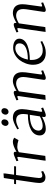

<svg xmlns="http://www.w3.org/2000/svg" viewBox="998 -1655 664 2700"><g transform="rotate(-90 1330.0 -305.0)"><path d="M89.8 -411.1 94.2 -439H154.8L176.8 -583L241.2 -587.9L240.2 -561L223.1 -439H342.8L339.8 -411.1H219.2L182.1 -141.1Q176.8 -100.6 176.8 -89.8Q176.8 -61.5 186 -51.8Q195.3 -42 213.9 -42Q235.8 -42 267.1 -58.1L274.9 -30.8Q245.6 -13.7 226.1 -5.9Q206.5 2 185.1 2Q106.9 2 106.9 -86.9Q106.9 -107.9 111.8 -141.1L150.9 -411.1Z M413.6 -405.8Q468.3 -429.2 488.8 -436.5Q509.3 -443.8 521.5 -443.8Q545.9 -443.8 545.9 -421.9Q545.9 -415 544.9 -410.2L543.5 -404.8Q634.8 -456.1 684.6 -456.1Q710 -456.1 726.6 -446.8L743.7 -437L709.5 -377Q659.7 -394 614.7 -394Q580.1 -394 539.6 -372.1L487.8 0L420.9 4.9L422.9 -19L473.6 -372.1Q476.6 -393.1 466.8 -393.1Q455.6 -393.1 419.9 -378.9Z M775.4 -78.1Q775.4 -156.2 854.7 -200.7Q934.1 -245.1 1070.3 -245.1L1074.2 -269Q1077.1 -283.7 1077.1 -309.1Q1077.1 -361.3 1054.7 -385.7Q1032.2 -410.2 986.3 -410.2Q944.3 -410.2 870.1 -371.1L861.3 -394Q970.2 -456.1 1020.5 -456.1Q1145.5 -456.1 1145.5 -325.2Q1145.5 -304.7 1140.1 -264.2L1108.4 -64.9Q1105.5 -43.9 1115.2 -43.9Q1124.5 -43.9 1159.2 -58.1L1167.5 -30.8Q1114.7 -8.3 1093 -0.7Q1071.3 6.8 1059.1 6.8Q1034.2 6.8 1034.2 -16.1Q1034.2 -19.5 1036.1 -33.2L1038.1 -45.9Q941.4 6.8 868.2 6.8Q824.2 6.8 799.8 -16.8Q775.4 -40.5 775.4 -78.1ZM843.3 -94.2Q843.3 -70.3 859.4 -53.7Q875.5 -37.1 914.1 -37.1Q944.8 -37.1 981.2 -49.6Q1017.6 -62 1043.5 -76.2L1065.4 -217.8Q1019.5 -217.8 981 -210.9Q942.4 -204.1 910.9 -189.9Q879.4 -175.8 861.3 -151.4Q843.3 -127 843.3 -94.2ZM909.2 -558.1Q909.2 -581.5 924.6 -599.4Q939.9 -617.2 962.4 -617.2Q978.5 -617.2 990 -606.2Q1001.5 -595.2 1001.5 -576.2Q1001.5 -551.3 986.3 -534.2Q971.2 -517.1 947.3 -517.1Q931.2 -517.1 920.2 -529.8Q909.2 -542.5 909.2 -558.1ZM1067.4 -558.1Q1067.4 -582 1082.5 -599.6Q1097.7 -617.2 1120.1 -617.2Q1136.2 -617.2 1147.7 -606.2Q1159.2 -595.2 1159.2 -576.2Q1159.2 -551.3 1144 -534.2Q1128.9 -517.1 1105.5 -517.1Q1089.4 -517.1 1078.4 -529.8Q1067.4 -542.5 1067.4 -558.1Z M1269 -405.8Q1323.7 -429.2 1344.2 -436.5Q1364.7 -443.8 1377 -443.8Q1402.3 -443.8 1402.3 -421.9Q1402.3 -416 1401.4 -411.1L1400.4 -404.8Q1490.7 -456.1 1538.1 -456.1Q1600.6 -456.1 1632.8 -422.1Q1665 -388.2 1665 -323.2Q1665 -298.8 1662.1 -274.9L1633.3 -64.9Q1630.4 -43.9 1640.1 -43.9Q1649.4 -43.9 1684.1 -58.1L1690.9 -30.8Q1636.7 -7.8 1616.5 -0.5Q1596.2 6.8 1584 6.8Q1557.1 6.8 1557.1 -18.1Q1557.1 -21.5 1559.1 -35.2L1594.2 -270Q1597.2 -291.5 1597.2 -308.1Q1597.2 -410.2 1502 -410.2Q1462.9 -410.2 1396 -372.1L1343.3 0L1276.4 4.9L1278.3 -19L1329.1 -372.1Q1332 -393.1 1322.3 -393.1Q1311 -393.1 1275.4 -378.9Z M1769 -172.9Q1769 -222.2 1786.9 -271.7Q1804.7 -321.3 1835.4 -361.6Q1866.2 -401.9 1911.9 -427Q1957.5 -452.1 2008.3 -452.1Q2067.4 -452.1 2101.8 -428.5Q2136.2 -404.8 2136.2 -367.2Q2136.2 -328.1 2110.8 -298.3Q2085.4 -268.6 2042 -251.5Q1998.5 -234.4 1947.3 -226.1Q1896 -217.8 1837.9 -217.8Q1836.9 -205.6 1836.9 -191.9Q1836.9 -120.1 1873.3 -78.1Q1909.7 -36.1 1969.2 -36.1Q2003.9 -36.1 2031.7 -43.9Q2059.6 -51.8 2093.3 -67.9L2102.1 -43.9Q2047.9 -15.6 2014.2 -4.4Q1980.5 6.8 1935.1 6.8Q1856.9 6.8 1813 -41.7Q1769 -90.3 1769 -172.9ZM1842.3 -245.1Q1892.1 -245.1 1932.4 -251.5Q1972.7 -257.8 2004.2 -271.5Q2035.6 -285.2 2053 -308.6Q2070.3 -332 2070.3 -363.8Q2070.3 -393.1 2051.5 -407.5Q2032.7 -421.9 2002.9 -421.9Q1979 -421.9 1955.6 -412.4Q1932.1 -402.8 1909.4 -383.1Q1886.7 -363.3 1868.9 -327.6Q1851.1 -292 1842.3 -245.1Z M2224.6 -405.8Q2279.3 -429.2 2299.8 -436.5Q2320.3 -443.8 2332.5 -443.8Q2357.9 -443.8 2357.9 -421.9Q2357.9 -416 2356.9 -411.1L2356 -404.8Q2446.3 -456.1 2493.7 -456.1Q2556.2 -456.1 2588.4 -422.1Q2620.6 -388.2 2620.6 -323.2Q2620.6 -298.8 2617.7 -274.9L2588.9 -64.9Q2585.9 -43.9 2595.7 -43.9Q2605 -43.9 2639.6 -58.1L2646.5 -30.8Q2592.3 -7.8 2572 -0.5Q2551.8 6.8 2539.6 6.8Q2512.7 6.8 2512.7 -18.1Q2512.7 -21.5 2514.6 -35.2L2549.8 -270Q2552.7 -291.5 2552.7 -308.1Q2552.7 -410.2 2457.5 -410.2Q2418.5 -410.2 2351.6 -372.1L2298.8 0L2231.9 4.9L2233.9 -19L2284.7 -372.1Q2287.6 -393.1 2277.8 -393.1Q2266.6 -393.1 2231 -378.9Z"/></g></svg>

Font: Dehuti Alt
Style: Italic
Weight: 400
Version: Version 1.2